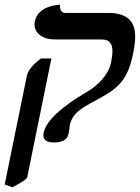

<svg xmlns="http://www.w3.org/2000/svg" viewBox="-26 -577 596 818"><path d="M271 -42C282 -95 320 -116 378 -147C464 -194 515 -222 540 -344C545 -368 550 -395 550 -421C550 -474 528 -522 435 -522H250C237 -522 229 -534 229 -557C229 -557 136 -555 123 -487C122 -482 121 -478 121 -474C121 -437 153 -409 207 -409H407C444 -409 453 -386 453 -359C453 -343 450 -326 447 -310C432 -239 358 -193 345 -186C302 -160 175 -85 160 -12C159 -8 159 -4 159 0C159 20 174 30 203 30C240 30 261 18 266 -7C267 -15 269 -23 270 -30C270 -35 271 -39 271 -42ZM27 221C64 201 88 187 90 178L193 -328H149C116 -304 93 -278 88 -252L-6 209Z"/></svg>

Font: Libertinus Serif
Style: Bold Italic
Weight: 700
Italic angle: -12°
Designer: Philipp H. Poll, Khaled Hosny
Foundry: Caleb Maclennan
Version: Version 7.050;RELEASE